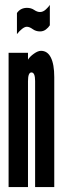

<svg xmlns="http://www.w3.org/2000/svg" viewBox="-20 -762 272 782"><path d="M15 0H94V-431Q94 -467 108 -467Q123 -467 123 -432V0H201V-448Q201 -500 187.2 -527.5Q173.5 -555 147 -555Q134.5 -555 118 -543.2Q101.5 -531.5 94 -519V-547H15ZM49 -623Q59 -636 70 -644.5Q81 -653 89 -653Q100 -653 113 -643.5Q126 -634 143 -634Q156.5 -634 166.8 -641.8Q177 -649.5 183 -659V-742Q178.5 -734.5 167 -723.8Q155.5 -713 143 -713Q131.5 -713 119.2 -721.5Q107 -730 90 -730Q63.5 -730 49 -709Z"/></svg>

Font: League Gothic Condensed
Style: Regular
Weight: 400
Width: 3
Designer: The League of Moveable Type
Version: Version 1.600; ttfautohint (v1.8.3)